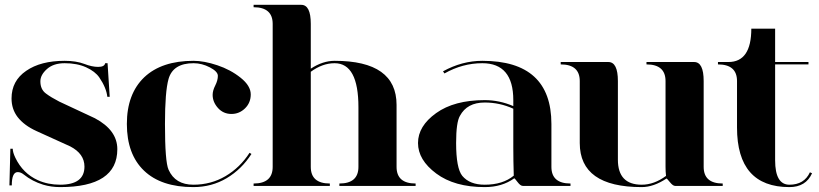

<svg xmlns="http://www.w3.org/2000/svg" viewBox="-20 -762 3358 787"><path d="M411.1 -502.9Q411.1 -502.9 420.9 -502.9L429.7 -365.2H419.9Q416 -401.9 387.2 -444.3Q370.1 -469.2 333 -486.1Q295.9 -502.9 245.1 -502.9Q199.2 -502.9 172.4 -479Q145.5 -455.1 145.5 -428.7Q145.5 -395.5 168 -378.9Q188.5 -363.3 222.7 -345.7L369.1 -277.3Q460.9 -228.5 460.9 -150.4Q460.9 4.9 226.6 4.9Q189.9 4.9 157.2 -4.9Q112.3 -18.6 77.1 -46.9Q64.9 -56.6 52.7 -56.6Q28.3 -56.6 28.3 -2H18.6L22.5 -152.3H32.2Q32.2 -137.7 43 -115.2Q73.7 -51.3 135.3 -23.4Q176.3 -4.9 226.6 -4.9Q326.2 -4.9 326.2 -79.1Q326.2 -131.8 267.6 -162.1L129.9 -224.6Q79.1 -247.6 52.2 -282.2Q27.3 -314.9 27.3 -358.4Q27.3 -430.7 87.4 -471.7Q146.5 -512.7 245.1 -512.7Q292 -512.7 325.7 -500Q356.9 -487.8 382.6 -487.8Q408.2 -487.8 411.1 -502.9Z M772.5 4.9Q640.6 4.9 570.3 -62.5Q500 -129.9 500 -253.9Q500 -377 571.3 -445.3Q642.6 -512.7 773.4 -512.7Q816.4 -512.7 870.6 -494.6Q924.8 -476.6 966.3 -443.4Q1007.8 -410.2 1007.8 -375Q1007.8 -340.8 984.4 -317.9Q960.9 -294.9 928.7 -294.9Q895.5 -294.9 873.5 -319.3Q851.6 -343.8 851.6 -373Q851.6 -390.6 862.3 -411.6Q873 -432.6 873 -451.2Q873 -468.8 840.3 -485.8Q807.6 -502.9 773.4 -502.9Q689.5 -502.9 670.9 -438.5Q656.2 -386.7 656.2 -253.9Q656.2 -98.6 670.9 -66.4Q698.2 -4.9 772.5 -4.9Q844.7 -4.9 904.3 -40Q963.9 -75.2 1002.9 -135.7L1010.7 -130.9Q970.7 -68.4 909.2 -31.7Q847.7 4.9 772.5 4.9Z M1097.7 -664.1Q1097.7 -732.4 1019.5 -732.4V-742.2H1214.8Q1253.9 -742.2 1253.9 -664.1V-480.5Q1302.7 -512.7 1351.6 -512.7Q1605.5 -512.7 1605.5 -332V-78.1Q1605.5 -9.8 1683.6 -9.8V0H1371.1V-9.8Q1449.2 -9.8 1449.2 -78.1V-322.3Q1449.2 -502.9 1351.6 -502.9Q1301.8 -502.9 1253.9 -467.8V-78.1Q1253.9 -9.8 1332 -9.8V0H1019.5V-9.8Q1097.7 -9.8 1097.7 -78.1Z M2318.4 0H2123Q2113.3 0 2101.6 -15.6Q2089.8 -31.2 2087.9 -31.2Q2038.1 4.9 1966.8 4.9Q1842.8 4.9 1768.1 -50.8Q1693.4 -106.4 1693.4 -175.8Q1693.4 -245.1 1767.6 -298.3Q1841.8 -351.6 1966.8 -351.6Q2027.3 -351.6 2084 -327.1V-351.6Q2084 -502.9 1957 -502.9Q1876 -502.9 1801.8 -460.9L1795.9 -469.7Q1874 -512.7 1957 -512.7Q2240.2 -512.7 2240.2 -253.9V-78.1Q2240.2 -9.8 2318.4 -9.8ZM2084 -316.4Q2028.3 -341.8 1966.8 -341.8Q1894.5 -341.8 1865.2 -287.1Q1849.6 -260.7 1849.6 -175.8Q1849.6 -72.3 1875 -41Q1905.3 -4.9 1966.8 -4.9Q2041 -4.9 2085.9 -42Q2084 -102.5 2084 -158.2Z M2864.3 -429.7V-78.1Q2864.3 -9.8 2942.4 -9.8V0H2747.1Q2738.3 0 2726.1 -15.1Q2713.9 -30.3 2711.9 -30.3Q2659.2 4.9 2610.4 4.9Q2356.4 4.9 2356.4 -175.8V-429.7Q2356.4 -498 2278.3 -498V-507.8H2473.6Q2512.7 -507.8 2512.7 -429.7V-107.4Q2512.7 -4.9 2610.4 -4.9Q2661.1 -4.9 2710 -41Q2708 -58.6 2708 -78.1V-429.7Q2708 -498 2629.9 -498V-507.8H2825.2Q2864.3 -507.8 2864.3 -429.7Z M3157.2 -105Q3157.2 -4.9 3215.8 -4.9Q3276.4 -4.9 3299.8 -55.7L3308.6 -51.8Q3283.2 4.9 3215.8 4.9Q3001 4.9 3001 -239.3V-429.7Q3001 -498 2922.9 -498V-507.8H2965.8Q3059.6 -507.8 3059.6 -644.5H3157.2V-507.8H3293.9V-498Q3225.6 -498 3157.2 -498Q3157.2 -195.3 3157.2 -105Z"/></svg>

Font: spinwerad
Style: Bold
Weight: 700
Width: 7
Version: Version 0.3